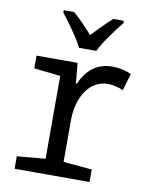

<svg xmlns="http://www.w3.org/2000/svg" viewBox="-86 -829 701 893"><g transform="rotate(10 265.0 -383.0)"><path d="M243 -606H324C346 -652 394 -715 426 -755V-766H376C342 -735 318 -711 283 -673C253 -707 219 -743 191 -766H142V-755C177 -711 220 -650 243 -606ZM45 0H399V-59L264 -71V-268C264 -377 318 -464 404 -464C427 -464 456 -458 477 -447L501 -528C472 -541 442 -547 411 -547C338 -547 291 -507 261 -440H257L248 -536H54V-476L179 -462V-71L45 -59Z"/></g></svg>

Font: Noto Sans Mono Condensed
Style: Regular
Weight: 400
Width: 3
Designer: Monotype Design Team
Foundry: Monotype Imaging Inc.
Version: Version 2.014